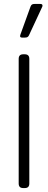

<svg xmlns="http://www.w3.org/2000/svg" viewBox="-20 -956 244 976"><path d="M82 -773 84 -781 135 -922Q138 -930 142.5 -933Q147 -936 157 -936H184Q196 -936 196 -928Q196 -923 194 -920L127 -776Q124 -770 119.5 -767.5Q115 -765 107 -765H92Q82 -765 82 -773ZM75 -23V-657Q75 -680 98 -680H106Q129 -680 129 -657V-23Q129 0 106 0H98Q75 0 75 -23Z"/></svg>

Font: Mitr ExtraLight
Style: Regular
Weight: 250
Designer: Thanarat Vachiruckul
Foundry: Cadson Demak Co.,Ltd.
Version: Version 1.000